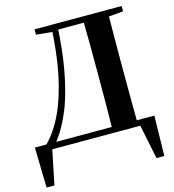

<svg xmlns="http://www.w3.org/2000/svg" viewBox="-135 -856 1072 1186"><g transform="rotate(-15 400.5 -262.5)"><path d="M15 219 9 -38H773L768 219H718L669 -19L706 0H85L115 -23L65 219ZM196 -710V-744H318V-699H309ZM318 -705V-744H581V-705ZM500 0Q502 -86 502.5 -174.5Q503 -263 503 -358V-392Q503 -482 502.5 -569.5Q502 -657 500 -744H661Q660 -658 659.5 -570Q659 -482 659 -392V-357Q659 -264 659.5 -175.5Q660 -87 661 0ZM581 -696V-744H753V-710L597 -696ZM83 -38Q146 -102 191.5 -199.5Q237 -297 265 -432Q293 -567 301 -744H339Q332 -587 310 -462Q288 -337 253 -238Q228 -172 198.5 -118.5Q169 -65 134 -24V-13Z"/></g></svg>

Font: Noto Serif TC ExtraBold
Style: Regular
Weight: 800
Designer: Ryoko NISHIZUKA 西塚涼子 (kana & ideographs); Frank Grießhammer (Latin, Greek & Cyrillic); Wenlong ZHANG 张文龙 (bopomofo); San
Foundry: Adobe
Version: Version 2.002-H1;hotconv 1.1.0;makeotfexe 2.6.0